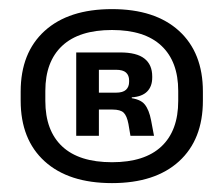

<svg xmlns="http://www.w3.org/2000/svg" viewBox="-20 -670 503 432"><path d="M232 -258Q134.5 -258 80.5 -307Q26.5 -356 26.5 -443.5V-464Q26.5 -551.5 80.5 -600.5Q134.5 -649.5 232 -649.5Q329 -649.5 382.8 -600.5Q436.5 -551.5 436.5 -464V-443.5Q436.5 -356 382.8 -307Q329 -258 232 -258ZM232 -305Q305.5 -305 343.2 -340.5Q381 -376 381 -443V-465.5Q381 -531.5 343.2 -567Q305.5 -602.5 232 -602.5Q158 -602.5 120 -567Q82 -531.5 82 -465.5V-443Q82 -376 120 -340.5Q158 -305 232 -305ZM273.5 -364.5 269 -391Q265.5 -409.5 258.2 -416.5Q251 -423.5 233 -423.5H184.5V-461.5H241Q256.5 -461.5 263.5 -468Q270.5 -474.5 270.5 -486V-489Q270.5 -500.5 263.5 -506.8Q256.5 -513 241 -513H184.5V-552H250.5Q287.5 -552 305 -538.2Q322.5 -524.5 322.5 -498V-495.5Q322.5 -475.5 311 -464Q299.5 -452.5 276.5 -451V-444L269 -450Q295.5 -447.5 305.5 -435.2Q315.5 -423 320 -399L326.5 -364.5ZM151.5 -364.5V-552H202.5V-446V-430V-364.5Z"/></svg>

Font: AnekLatin_SemiExpandedSemiBold
Style: Regular
Weight: 600
Width: 6
Designer: Yesha Goshar
Foundry: Ek Type
Version: Version 1.003